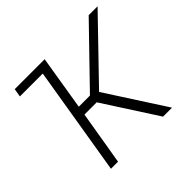

<svg xmlns="http://www.w3.org/2000/svg" viewBox="-138 -694 843 843"><g transform="rotate(-45 283.0 -273.0)"><path d="M45.4 -507.3 51.8 -545.9H215.3L209 -507.3ZM103.5 0 193.8 -545.9H237.8L196.3 -292.5H265.6L511.2 -545.9H566.4L305.2 -275.4L482.9 0H427.2L265.6 -250.5H189.5L147.5 0Z"/></g></svg>

Font: Inter ExtraLight
Style: Italic
Weight: 250
Italic angle: -9.3988°
Designer: Rasmus Andersson
Foundry: rsms
Version: Version 4.001;git-66647c0bb